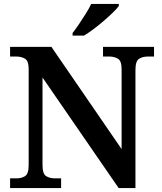

<svg xmlns="http://www.w3.org/2000/svg" viewBox="-20 -951 820 971"><path d="M31 0V-49H64Q89 -49 107 -60.5Q125 -72 125 -117V-601Q125 -643 106.5 -654Q88 -665 64 -665H31V-714H240L595 -197V-601Q595 -643 576.5 -654Q558 -665 534 -665H501V-714H759V-665H727Q701 -665 683 -653.5Q665 -642 665 -597V0H580L195 -559V-117Q195 -72 213 -60.5Q231 -49 257 -49H289V0ZM347 -784Q362 -803 379.5 -829Q397 -855 414 -882Q431 -909 441 -931H581V-921Q572 -908 551.5 -888Q531 -868 505.5 -846Q480 -824 454 -804.5Q428 -785 405 -771H347Z"/></svg>

Font: Noto Nastaliq Urdu SemiBold
Style: Regular
Weight: 600
Version: Version 3.007